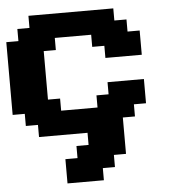

<svg xmlns="http://www.w3.org/2000/svg" viewBox="-58 -680 929 986"><g transform="rotate(-5 406.0 -187.5)"><path d="M250 250H437.5V187.5H500V125H562.5V-62.5H625V-125H687.5V-250H500V-187.5H437.5V-125H250V-187.5H187.5V-437.5H250V-500H437.5V-437.5H500V-375H687.5V-500H625V-562.5H562.5V-625H125V-562.5H62.5V-500H0V-125H62.5V-62.5H125V0H375V62.5H312.5V125H250Z"/></g></svg>

Font: Faithful 32x
Style: Semibold
Weight: 400
Foundry: Faithful Resource Pack
Version: Version 1.0; January 27, 2023